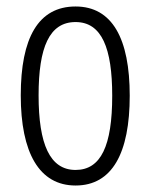

<svg xmlns="http://www.w3.org/2000/svg" viewBox="-20 -562 464 592"><path d="M380 -267C380 -443 326 -542 213 -542C98 -542 44 -445 44 -268C44 -91 101 10 213 10C326 10 380 -90 380 -267ZM99 -268C99 -416 132 -494 213 -494C294 -494 326 -413 326 -267C326 -112 291 -38 213 -38C134 -38 99 -117 99 -268Z"/></svg>

Font: Noto Sans UI Condensed Light
Style: Regular
Weight: 300
Width: 3
Designer: Monotype Design Team
Foundry: Monotype Imaging Inc.
Version: Version 1.901